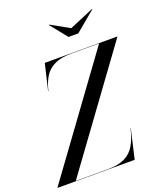

<svg xmlns="http://www.w3.org/2000/svg" viewBox="-220 -1072 1004 1182"><g transform="rotate(-20 282.0 -481.0)"><path d="M365.5 -895 525.5 -962.5 527.5 -960.5 395 -850H331L242.5 -960.5L244.5 -962.5ZM494 -748H314Q245.5 -748 203.2 -728.2Q161 -708.5 137.2 -671Q113.5 -633.5 101 -580H99L139 -750H614V-748L70 -2H280Q348.5 -2 391 -22.8Q433.5 -43.5 458 -85.2Q482.5 -127 497 -190H499L455 0H-50V-2Z"/></g></svg>

Font: Bodoni* 96pt
Style: Italic
Weight: 400
Italic angle: -13°
Version: Version 2.3